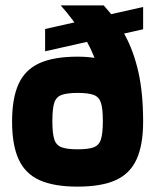

<svg xmlns="http://www.w3.org/2000/svg" viewBox="-20 -685 580 715"><path d="M513 -576 148 -494V-577L513 -659ZM269 10Q181 10 127.5 -14Q74 -38 49.5 -91.5Q25 -145 25 -232Q25 -320 49.5 -373Q74 -426 127.5 -450Q181 -474 269 -474Q347 -474 401.5 -450Q456 -426 484.5 -373Q513 -320 513 -232Q513 -145 488.5 -91.5Q464 -38 410.5 -14Q357 10 269 10ZM269 -129Q309 -129 329 -136.5Q349 -144 356 -166.5Q363 -189 363 -234Q363 -280 356 -302Q349 -324 329 -331.5Q309 -339 269 -339Q230 -339 209.5 -331.5Q189 -324 182 -302Q175 -280 175 -234Q175 -189 182 -166.5Q189 -144 209.5 -136.5Q230 -129 269 -129ZM366 -665Q413 -614 445.5 -554Q478 -494 495.5 -416Q513 -338 513 -232L351 -333Q358 -390 340 -446.5Q322 -503 287 -558Q252 -613 206 -665Z"/></svg>

Font: Blinker
Style: Regular
Weight: 400
Designer: Juergen Huber
Foundry: supertype
Version: 1.017